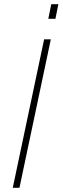

<svg xmlns="http://www.w3.org/2000/svg" viewBox="-20 -898 299 918"><path d="M211 -808H245L259 -878H225ZM41 0H73L223 -710H191Z"/></svg>

Font: Geist Thin
Style: Italic
Weight: 100
Italic angle: -12°
Designer: Basement.studio, Andrés Briganti, Mateo Zaragoza
Foundry: Basement.studio, Vercel, Andrés Briganti, Guido Ferreyra, Mateo Zaragoza
Version: Version 1.500